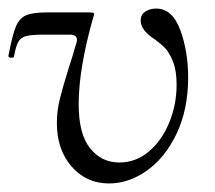

<svg xmlns="http://www.w3.org/2000/svg" viewBox="-20 -416 503 449"><path d="M113 -128Q113 -157 120 -185Q127 -213 141 -258Q148 -279 157 -310Q160 -318 160 -323Q160 -335 143 -335H85Q56 -335 42.5 -332Q29 -329 23 -318.5Q17 -308 13 -285Q13 -281 6 -281Q3 -281 1 -282.5Q-1 -284 0 -287Q9 -334 17 -353.5Q25 -373 40.5 -380Q56 -387 90 -387H188Q198 -387 199.5 -385Q201 -383 198 -375Q164 -256 164 -172Q164 -103 190.5 -69.5Q217 -36 259 -36Q298 -36 328.5 -62Q359 -88 376 -130Q393 -172 393 -218Q393 -251 384.5 -272Q376 -293 366.5 -303Q357 -313 342 -324Q309 -345 309 -368Q309 -382 320 -389Q331 -396 345 -396Q383 -396 401.5 -346Q420 -296 420 -235Q420 -160 393 -103.5Q366 -47 323.5 -17Q281 13 235 13Q182 13 147.5 -26.5Q113 -66 113 -128Z"/></svg>

Font: Cormorant Upright
Style: Regular
Weight: 400
Designer: Christian Thalmann (Catharsis Fonts)
Foundry: Catharsis Fonts
Version: Version 3.302